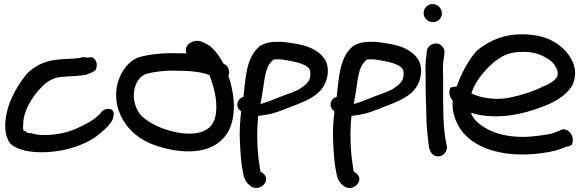

<svg xmlns="http://www.w3.org/2000/svg" viewBox="-20 -729 2857 945"><path d="M95 -87C93 -97 93 -112 95 -132C102 -202 151 -271 202 -317C227 -336 246 -346 277 -350C289 -351 304 -352 316 -353C338 -355 375 -355 402 -361H405L406 -362C461 -381 452 -392 453 -392C462 -414 453 -439 431 -448C419 -445 406 -445 389 -448C373 -444 373 -443 351 -441C321 -439 293 -439 259 -435C194 -429 149 -400 117 -371C82 -332 46 -272 27 -221C8 -169 -10 -82 28 -26C53 4 109 18 167 20C293 24 401 -17 457 -60C482 -80 515 -106 531 -135L532 -136C537 -148 547 -174 531 -189C507 -200 484 -187 476 -173C448 -139 394 -113 344 -91C292 -70 197 -53 136 -73C112 -75 112 -74 111 -80Z M1092 -409H1091L1078 -418C1076 -423 1072 -431 1068 -436C1052 -463 1027 -498 994 -514L981 -520C935 -545 878 -506 899 -466C883 -467 867 -467 849 -467C780 -469 718 -462 666 -448C614 -431 578 -380 562 -330C536 -246 562 -167 601 -115C631 -74 679 -36 743 -14C798 5 879 25 962 12C1059 -5 1117 -69 1128 -161C1138 -227 1123 -295 1108 -344L1104 -356C1113 -374 1105 -399 1092 -409ZM702 -366C740 -376 793 -383 846 -381H847C917 -381 971 -375 1010 -360L1011 -359C1031 -306 1051 -240 1043 -172C1034 -99 982 -60 869 -74C785 -88 710 -121 670 -166C659 -181 652 -194 647 -209C623 -281 653 -351 702 -366Z M1345 -437C1362 -438 1372 -435 1399 -431C1461 -420 1503 -406 1507 -377C1511 -335 1494 -318 1463 -297C1440 -279 1400 -269 1361 -253C1334 -243 1295 -225 1262 -217C1263 -223 1265 -231 1266 -239C1280 -309 1280 -382 1310 -419C1326 -436 1322 -437 1342 -437ZM1167 -180C1161 -132 1158 -78 1161 -25C1164 31 1167 82 1178 130C1184 160 1199 177 1215 188C1259 220 1326 153 1266 118L1265 117H1264L1263 116C1260 107 1257 87 1255 70C1245 2 1243 -86 1251 -159C1260 -159 1269 -161 1282 -163C1328 -169 1373 -188 1413 -204C1477 -228 1548 -254 1578 -314C1595 -348 1603 -402 1577 -440C1545 -485 1492 -506 1421 -516C1400 -519 1374 -525 1339 -523C1304 -523 1269 -513 1252 -496C1189 -438 1189 -336 1178 -252C1151 -244 1144 -220 1150 -202C1153 -193 1159 -188 1167 -180Z M1804 -437C1821 -438 1831 -435 1858 -431C1920 -420 1962 -406 1966 -377C1970 -335 1953 -318 1922 -297C1899 -279 1859 -269 1820 -253C1793 -243 1754 -225 1721 -217C1722 -223 1724 -231 1725 -239C1739 -309 1739 -382 1769 -419C1785 -436 1781 -437 1801 -437ZM1626 -180C1620 -132 1617 -78 1620 -25C1623 31 1626 82 1637 130C1643 160 1658 177 1674 188C1718 220 1785 153 1725 118L1724 117H1723L1722 116C1719 107 1716 87 1714 70C1704 2 1702 -86 1710 -159C1719 -159 1728 -161 1741 -163C1787 -169 1832 -188 1872 -204C1936 -228 2007 -254 2037 -314C2054 -348 2062 -402 2036 -440C2004 -485 1951 -506 1880 -516C1859 -519 1833 -525 1798 -523C1763 -523 1728 -513 1711 -496C1648 -438 1648 -336 1637 -252C1610 -244 1603 -220 1609 -202C1612 -193 1618 -188 1626 -180Z M2111 -620C2135 -620 2155 -639 2155 -663C2155 -688 2134 -709 2109 -709C2083 -709 2065 -687 2065 -665C2065 -639 2087 -620 2111 -620ZM2075 -291C2075 -268 2076 -243 2077 -217L2079 -138C2080 -100 2087 -35 2091 -7V-5C2093 0 2093 1 2095 8C2098 18 2106 28 2111 32C2143 57 2187 24 2179 -12C2160 -87 2161 -198 2161 -291V-358C2159 -390 2160 -421 2165 -446L2167 -465C2170 -479 2165 -491 2159 -498C2133 -532 2086 -510 2081 -480V-479L2079 -458C2074 -429 2073 -394 2075 -356Z M2801 -320C2829 -389 2791 -451 2756 -486C2725 -515 2685 -543 2616 -555C2478 -576 2388 -530 2326 -479C2286 -433 2250 -368 2228 -303C2210 -302 2200 -299 2197 -298C2184 -270 2197 -247 2208 -234C2205 -183 2216 -146 2238 -107C2287 -19 2417 45 2608 29C2664 24 2705 16 2734 6L2772 -8C2786 -10 2792 -15 2795 -18C2807 -48 2792 -75 2776 -85C2767 -92 2755 -95 2744 -91L2743 -90L2703 -74C2681 -67 2642 -62 2594 -57C2503 -49 2424 -68 2378 -94C2340 -115 2309 -140 2298 -174C2324 -165 2359 -159 2398 -157C2488 -153 2566 -174 2626 -195C2701 -220 2770 -256 2801 -317ZM2300 -269C2316 -325 2366 -385 2412 -424C2450 -453 2481 -470 2533 -473C2610 -479 2655 -456 2693 -428C2715 -406 2733 -377 2722 -351C2713 -335 2689 -317 2655 -304H2654C2610 -281 2553 -262 2491 -249C2419 -234 2346 -247 2300 -269Z"/></svg>

Font: Stray Cat
Style: BlkExt
Weight: 900
Version: Version 1.0